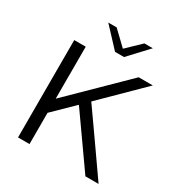

<svg xmlns="http://www.w3.org/2000/svg" viewBox="-203 -1040 1122 1187"><g transform="rotate(30 358.0 -447.0)"><path d="M225 -894H285L384 -799L483 -894H543L416 -758H352ZM97 0V-695H179V-324L557 -695H658L378 -419Q426 -350 525 -210Q624 -70 672 0H578L322 -363L179 -223V0Z"/></g></svg>

Font: Coval
Style: Light
Weight: 300
Foundry: Context Ltd
Version: Version 001.000